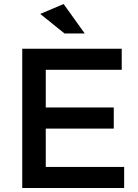

<svg xmlns="http://www.w3.org/2000/svg" viewBox="-20 -945 696 965"><path d="M182.1 -875 299.8 -924.8 405.8 -776.9H304.2ZM91.8 0V-700.2H591.8V-594.2H210V-404.8H551.8V-298.8H210V-106H604V0Z"/></svg>

Font: TruenoRg
Style: Book
Weight: 400
Designer: Julieta Ulanovsky
Foundry: Julieta Ulanovsky
Version: Version 3.001b